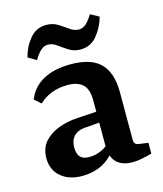

<svg xmlns="http://www.w3.org/2000/svg" viewBox="-96 -677 642 758"><g transform="rotate(-15 225.0 -298.5)"><path d="M147 8Q94 8 61 -20Q28 -48 28 -96Q28 -137 51 -163Q74 -189 111 -202.5Q148 -216 189 -218L285 -224V-180L216 -174Q178 -173 161.5 -155Q145 -137 145 -109Q145 -83 156.5 -70Q168 -57 194 -57Q220 -57 244.5 -68.5Q269 -80 283 -98L293 -73Q273 -35 235 -13.5Q197 8 147 8ZM40 -333Q57 -379 102 -404.5Q147 -430 216 -430Q300 -430 338 -391Q376 -352 376 -273V-78Q376 -58 396 -56L433 -51V-7Q420 -3 396.5 2Q373 7 353 7Q317 7 294.5 -10Q272 -27 266 -66V-268Q266 -316 244.5 -335Q223 -354 183 -354Q149 -354 120 -343.5Q91 -333 66 -310ZM270 -476Q244 -476 223.5 -489Q203 -502 185.5 -515Q168 -528 150 -528Q132 -528 117.5 -513.5Q103 -499 93 -480L59 -500Q69 -541 95.5 -573Q122 -605 163 -605Q190 -605 210.5 -592Q231 -579 248.5 -566.5Q266 -554 284 -554Q302 -554 316 -568Q330 -582 341 -601L376 -582Q365 -541 338.5 -508.5Q312 -476 270 -476Z"/></g></svg>

Font: Rasa SemiBold
Style: Regular
Weight: 600
Designer: Anna Giedrys (Yrsa+Rasa design), David Brezina (Yrsa art-direction, Rasa art-direction, design)
Foundry: Rosetta Type Foundry
Version: Version 2.004